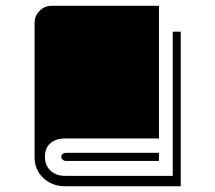

<svg xmlns="http://www.w3.org/2000/svg" viewBox="-20 -627 748 667"><path d="M580.1 -517.1H607.9V20H206.1Q161.1 20 130.6 -8.5Q100.1 -37.1 100.1 -82V-546.9Q100.1 -571.8 117.7 -589.4Q135.3 -606.9 160.2 -606.9H532.2V-146H206.1Q174.3 -146 155.3 -129.6Q136.2 -113.3 136.2 -84V-82Q136.2 -52.2 155.5 -34.2Q174.8 -16.1 206.1 -16.1H580.1ZM532.2 -67.9V-96.2H210Q203.1 -96.2 198 -92.5Q192.9 -88.9 192.9 -83Q192.9 -76.2 198 -72Q203.1 -67.9 210 -67.9Z"/></svg>

Font: Modern Pictograms
Style: Normal
Weight: 400
Designer: John Caserta
Foundry: John Caserta
Version: 1.000